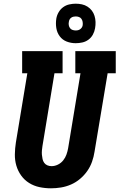

<svg xmlns="http://www.w3.org/2000/svg" viewBox="-20 -1012 647 1040"><path d="M256 8Q224 8 193.5 1.5Q163 -5 137.5 -21Q112 -37 94.5 -61.5Q77 -86 68.5 -115Q60 -144 60.5 -176Q61 -208 66 -240L128 -615H100V-735H319V-615H275L210 -221Q208 -209 207 -197Q206 -185 207 -173.5Q208 -162 210.5 -150.5Q213 -139 219.5 -130Q226 -121 236.5 -116.5Q247 -112 259 -112Q277 -112 294 -120.5Q311 -129 322.5 -143.5Q334 -158 340 -175Q346 -192 349 -209L416 -615H388V-735H607V-615H563L492 -190Q488 -163 478.5 -136Q469 -109 452.5 -85.5Q436 -62 413.5 -43Q391 -24 364.5 -12.5Q338 -1 310.5 3.5Q283 8 256 8ZM390 -778Q364 -778 341 -787Q318 -796 303.5 -815.5Q289 -835 285 -860Q281 -885 285 -911Q288 -929 297.5 -945.5Q307 -962 322 -973Q337 -984 355 -988Q373 -992 390 -992Q407 -992 423.5 -988.5Q440 -985 454 -976Q468 -967 477.5 -954.5Q487 -942 492 -926Q497 -910 497.5 -893Q498 -876 495 -859Q492 -841 483 -824.5Q474 -808 459 -797Q444 -786 426 -782Q408 -778 390 -778ZM390 -847Q397 -847 403 -848.5Q409 -850 414.5 -854Q420 -858 423.5 -863.5Q427 -869 428 -876Q429 -885 427.5 -894Q426 -903 421 -910Q416 -917 407.5 -920Q399 -923 390 -923Q384 -923 377.5 -921.5Q371 -920 365.5 -916Q360 -912 357 -906.5Q354 -901 353 -894Q351 -885 352.5 -876Q354 -867 359 -860Q364 -853 372.5 -850Q381 -847 390 -847Z"/></svg>

Font: Iosevka Slab Heavy Extended
Style: Italic
Weight: 900
Width: 7
Italic angle: -9°
Monospace: yes
Designer: Belleve Invis
Foundry: Belleve Invis
Version: Version 11.1.0; ttfautohint (v1.8.3)